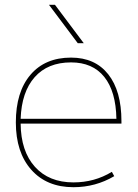

<svg xmlns="http://www.w3.org/2000/svg" viewBox="-20 -770 577 800"><path d="M304 -590 184 -750H209L329 -590ZM66 -275H465Q463 -389 414.5 -449.5Q366 -510 276 -510Q179 -510 124.5 -448.5Q70 -387 66 -275ZM66 -255Q67 -140 125.5 -75Q184 -10 286 -10Q374 -10 446 -54L456 -36Q378 10 286 10Q175 10 110.5 -62.5Q46 -135 46 -260Q46 -387 107 -458.5Q168 -530 276 -530Q376 -530 431 -460.5Q486 -391 486 -265V-255Z"/></svg>

Font: M PLUS 1p Thin
Style: Regular
Weight: 250
Version: Version 1.062